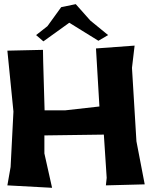

<svg xmlns="http://www.w3.org/2000/svg" viewBox="-20 -895 719 927"><path d="M154.3 -725.6 189.5 -695.3 314.5 -785.2 455.1 -698.2 502 -725.6 416 -795.9 345.7 -875 275.4 -860.4 209 -768.6ZM15.6 -650.4 44.9 -356.4 31.2 -88.9 15.6 0 231.4 11.7 194.3 -154.3V-241.2L481.4 -245.1L495.1 -36.1L491.2 0L678.7 -4.9L638.7 -212.9L617.2 -567.4L629.9 -674.8L443.4 -661.1L460 -380.9L294.9 -362.3H195.3L188.5 -597.7L187.5 -654.3Z"/></svg>

Font: MaokenAssortedSans-Lite
Style: Lite
Weight: 400
Version: Version 1.400